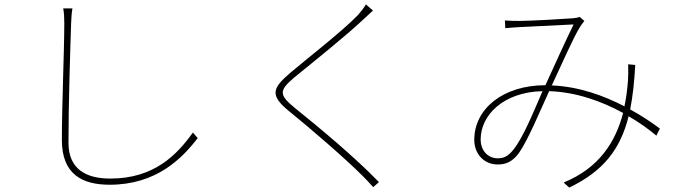

<svg xmlns="http://www.w3.org/2000/svg" viewBox="-20 -803 3080 872"><path d="M309 -765H267C271 -746 272 -723 272 -697C272 -573 261 -329 261 -167C261 -11 354 36 478 36C689 36 806 -82 878 -176L856 -201C785 -102 682 8 481 8C369 8 291 -36 291 -155C291 -329 299 -579 303 -697C304 -723 305 -741 309 -765Z M1674 -755 1642 -783C1635 -770 1616 -746 1605 -734C1537 -663 1371 -534 1298 -472C1218 -403 1203 -371 1293 -298C1388 -221 1544 -87 1625 -6C1644 13 1661 31 1675 47L1701 24C1591 -90 1427 -226 1320 -312C1245 -373 1248 -392 1315 -450C1396 -516 1552 -641 1624 -709C1634 -718 1663 -745 1674 -755Z M2865 -508 2833 -511C2834 -485 2833 -457 2832 -436C2829 -397 2824 -358 2816 -320C2722 -369 2609 -410 2486 -415C2533 -516 2586 -636 2615 -682C2623 -694 2628 -701 2634 -708L2613 -726C2604 -723 2595 -721 2582 -720C2544 -717 2388 -708 2340 -708C2320 -708 2297 -708 2273 -710L2275 -675C2297 -677 2319 -679 2342 -680C2388 -682 2545 -690 2585 -692C2547 -614 2500 -510 2457 -416C2265 -416 2134 -309 2134 -168C2134 -103 2179 -56 2240 -56C2275 -56 2305 -66 2336 -107C2377 -164 2434 -302 2474 -389C2597 -385 2713 -343 2810 -290C2776 -160 2703 -41 2540 26L2565 49C2722 -26 2798 -127 2835 -275C2884 -247 2926 -216 2961 -187L2977 -219C2941 -246 2895 -277 2842 -306C2854 -366 2861 -432 2865 -508ZM2444 -389C2405 -300 2356 -176 2309 -120C2286 -92 2266 -84 2240 -84C2201 -84 2163 -114 2163 -170C2163 -279 2265 -385 2444 -389Z"/></svg>

Font: Noto Sans JP Thin
Style: Regular
Weight: 100
Designer: Ryoko NISHIZUKA 西塚涼子 (kana, bopomofo & ideographs); Paul D. Hunt (Latin, Greek & Cyrillic); Sandoll Communications 산돌커뮤니
Foundry: Adobe
Version: Version 2.004;hotconv 1.0.118;makeotfexe 2.5.65603